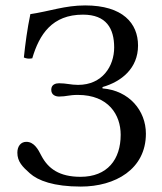

<svg xmlns="http://www.w3.org/2000/svg" viewBox="-20 -678 598 708"><path d="M44 -115C44 -82 63 -63 90 -39C120 -12 178 10 278 10C405 10 518 -54 518 -185C518 -270 456.5 -344.2 358 -352V-357C428 -377 489 -426 489 -510C489 -592 433 -658 294 -658C219 -658 164 -636.5 92 -626C80.6 -571.8 73.6 -518.9 68 -466C77 -461.7 87.3 -460.7 99 -463C125 -551 172 -624 286 -624C372 -624 401 -573 401 -503C401 -434 357.5 -365 268 -365C241 -365 225 -371 198 -371C186 -371 169 -367 169 -347C169 -327 186 -322 198 -322C225 -322 234 -328 267 -328C380.5 -328 425 -254 425 -181C425 -90 376 -26 277 -26C199 -26 158 -56 133 -103C120 -129 105 -155 77 -155C57 -155 44 -139 44 -115Z"/></svg>

Font: Libertinus Serif
Style: Regular
Weight: 400
Designer: Philipp H. Poll
Foundry: Khaled Hosny
Version: Version 6.2